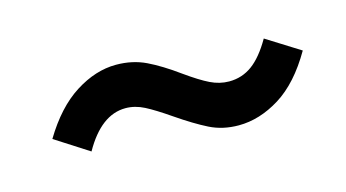

<svg xmlns="http://www.w3.org/2000/svg" viewBox="-37 -550 670 372"><g transform="rotate(-15 298.0 -363.5)"><path d="M288 -326Q259 -346 240.5 -355.5Q222 -365 203 -365Q154 -365 118 -301L51 -344Q84 -399 125 -425Q166 -451 207 -451Q240 -451 267 -438Q294 -425 327 -401Q355 -381 373.5 -372Q392 -363 411 -363Q437 -363 457.5 -378Q478 -393 497 -426L564 -384Q531 -327 490 -301.5Q449 -276 407 -276Q375 -276 349 -289Q323 -302 288 -326Z"/></g></svg>

Font: Nebula Sans Semibold
Style: Regular
Weight: 600
Italic angle: -9°
Designer: Paul D. Hunt for Adobe (as Source Sans)
Foundry: Nebula Entertainment & Broadcasting LLC
Version: Version 1.010